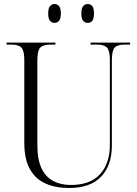

<svg xmlns="http://www.w3.org/2000/svg" viewBox="-20 -926 684 956"><path d="M324 10Q256 10 206 -12.5Q156 -35 128.5 -84.5Q101 -134 101 -215V-626Q101 -673 87 -688.5Q73 -704 36 -704H13V-714H256V-704H231Q194 -704 180 -688.5Q166 -673 166 -624V-205Q166 -131 187 -87.5Q208 -44 245.5 -24.5Q283 -5 333 -5Q429 -5 478 -58.5Q527 -112 527 -204V-626Q527 -673 513 -688.5Q499 -704 462 -704H431V-714H628V-704H601Q564 -704 550.5 -688.5Q537 -673 537 -624V-202Q537 -102 483 -46Q429 10 324 10ZM417 -812Q403 -812 394 -822.5Q385 -833 385 -859Q385 -885 394 -895.5Q403 -906 417 -906Q431 -906 439.5 -895.5Q448 -885 448 -859Q448 -833 439.5 -822.5Q431 -812 417 -812ZM251 -812Q238 -812 229 -822.5Q220 -833 220 -859Q220 -885 229 -895.5Q238 -906 251 -906Q265 -906 274 -895.5Q283 -885 283 -859Q283 -833 274 -822.5Q265 -812 251 -812Z"/></svg>

Font: Noto Serif Display SemiCondensed Light
Style: Regular
Weight: 300
Width: 4
Designer: Monotype Design Team
Foundry: Monotype Imaging Inc.
Version: Version 2.009